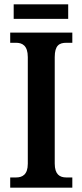

<svg xmlns="http://www.w3.org/2000/svg" viewBox="-20 -864 379 884"><path d="M43 -777H294V-844H43ZM27 0H313V-47H285C255 -47 232 -61 232 -111V-601C232 -655 253 -667 285 -667H313V-714H27V-667H54C82 -667 108 -655 108 -601V-110C108 -59 82 -47 54 -47H27Z"/></svg>

Font: Noto Serif Ethiopic Condensed SemiBold
Style: Regular
Weight: 600
Width: 3
Designer: Monotype Design Team
Foundry: Monotype Imaging Inc.
Version: Version 2.102